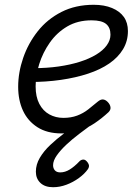

<svg xmlns="http://www.w3.org/2000/svg" viewBox="-20 -539 566 803"><path d="M237 19Q177 19 136.5 -7Q96 -33 76 -76.5Q56 -120 56 -176Q56 -236 77 -297Q98 -358 138 -408.5Q178 -459 237 -489Q296 -519 372 -519Q416 -519 448.5 -505.5Q481 -492 498 -468Q515 -444 515 -409Q515 -367 494.5 -333Q474 -299 437 -273.5Q400 -248 348.5 -231Q297 -214 235 -205Q173 -196 103 -196L122 -254Q177 -254 225.5 -261Q274 -268 313.5 -280.5Q353 -293 382 -310.5Q411 -328 426.5 -349.5Q442 -371 442 -394Q442 -424 423.5 -439Q405 -454 363 -454Q305 -454 261.5 -428.5Q218 -403 188.5 -361Q159 -319 144 -271Q129 -223 129 -178Q129 -134 144.5 -104.5Q160 -75 186.5 -60.5Q213 -46 245 -46Q277 -46 302.5 -55.5Q328 -65 349 -81.5Q370 -98 389 -114Q401 -124 411 -123Q421 -122 430 -113Q440 -103 442 -91.5Q444 -80 434 -70Q406 -44 375.5 -23.5Q345 -3 310.5 8Q276 19 237 19ZM202 244Q168 244 149 226Q130 208 130 179Q130 149 146.5 121Q163 93 190 67.5Q217 42 248.5 18.5Q280 -5 310 -25H366V-20Q339 0 310.5 21.5Q282 43 257.5 66Q233 89 217.5 111Q202 133 202 152Q202 165 209.5 173.5Q217 182 232 182Q252 182 271.5 170Q291 158 311 137Q317 130 326 128.5Q335 127 343 136Q349 142 351.5 150Q354 158 348 168Q334 188 310 205.5Q286 223 258 233.5Q230 244 202 244Z"/></svg>

Font: Playwrite RO Light
Style: Regular
Weight: 300
Version: Version 1.002